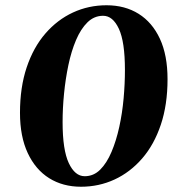

<svg xmlns="http://www.w3.org/2000/svg" viewBox="-20 -700 686 730"><path d="M385 -680Q455 -680 507 -647.5Q559 -615 588 -552.5Q617 -490 617 -399Q617 -302 591.5 -226Q566 -150 520.5 -97.5Q475 -45 415.5 -17.5Q356 10 288 10Q219 10 167 -22.5Q115 -55 85.5 -118Q56 -181 56 -271Q56 -368 81.5 -444Q107 -520 152.5 -572.5Q198 -625 257.5 -652.5Q317 -680 385 -680ZM302 -30Q336 -30 361 -55Q386 -80 404 -122.5Q422 -165 433.5 -217.5Q445 -270 450 -326Q455 -382 455 -434Q455 -541 432 -590.5Q409 -640 372 -640Q338 -640 312.5 -615Q287 -590 269 -547.5Q251 -505 240 -452.5Q229 -400 223.5 -344Q218 -288 218 -236Q218 -130 241.5 -80Q265 -30 302 -30Z"/></svg>

Font: Brygada 1918
Style: Bold Italic
Weight: 700
Italic angle: -8°
Designer: Mateusz Machalski | Borys Kosmynka | Przemek Hoffer
Foundry: NIEPODLEGLA 2018
Version: Version 3.006